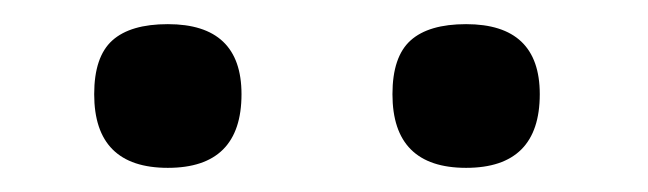

<svg xmlns="http://www.w3.org/2000/svg" viewBox="-20 -780 537 159"><path d="M305 -702Q305 -733 320 -746.5Q335 -760 366 -760Q427 -760 427 -702Q427 -641 366 -641Q305 -641 305 -702ZM58 -702Q58 -733 73 -746.5Q88 -760 119 -760Q180 -760 180 -702Q180 -641 119 -641Q58 -641 58 -702Z"/></svg>

Font: EncodeSans
Style: Medium
Weight: 500
Designer: Pablo Impallari, Andres Torresi
Foundry: Pablo Impallari, Andres Torresi
Version: Version 1.000; ttfautohint (v1.4.1)